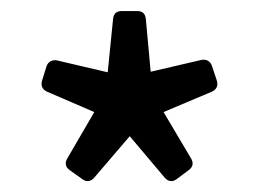

<svg xmlns="http://www.w3.org/2000/svg" viewBox="-20 -732 470 349"><path d="M106.4 -422.9 129.9 -406.2C137.7 -400.4 145.5 -402.3 151.4 -409.2L215.8 -484.4L279.3 -409.2C285.2 -402.3 293 -400.4 300.8 -406.2L323.2 -422.9C331.1 -428.7 332 -436.5 327.1 -444.3L277.3 -528.3L365.2 -565.4C374 -569.3 377 -577.1 374 -585.9L365.2 -612.3C362.3 -621.1 354.5 -625 345.7 -623L253.9 -601.6L245.1 -697.3C244.1 -707 239.3 -711.9 229.5 -711.9H201.2C191.4 -711.9 186.5 -707 185.5 -697.3L175.8 -600.6L84 -622.1C75.2 -624 67.4 -620.1 64.5 -611.3L56.6 -585.9C53.7 -577.1 56.6 -569.3 65.4 -565.4L151.4 -528.3L102.5 -444.3C97.7 -436.5 98.6 -428.7 106.4 -422.9Z"/></svg>

Font: Ed Sans Neue Medium
Style: Regular
Weight: 500
Designer: Stephen Hutchings
Version: Version 1.004;PS 001.004;hotconv 1.0.88;makeotf.lib2.5.64775